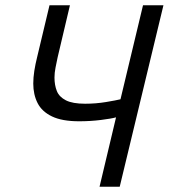

<svg xmlns="http://www.w3.org/2000/svg" viewBox="-20 -713 644 733"><path d="M360 0 423 -265Q405 -260 365 -255Q325 -250 282 -250Q217 -250 178.5 -268.5Q140 -287 123.5 -319.5Q107 -352 107 -394Q107 -417 111 -442.5Q115 -468 122 -496L169 -693H247L200 -494Q196 -475 192 -455Q188 -435 188 -417Q188 -388 197 -365.5Q206 -343 231.5 -330Q257 -317 305 -317Q346 -317 385 -323.5Q424 -330 440 -334L526 -693H604L437 0Z"/></svg>

Font: Ubuntu Sans Mono
Style: Italic
Weight: 400
Italic angle: -13.5°
Monospace: yes
Designer: Dalton Maag Ltd
Foundry: Dalton Maag Ltd
Version: Version 1.006